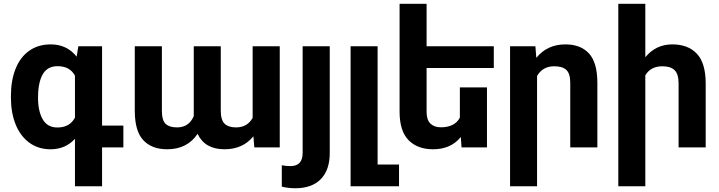

<svg xmlns="http://www.w3.org/2000/svg" viewBox="-20 -770 3758 1003"><path d="M624.5 0H513.2V203.1H371.6V-44.9Q321.8 9.8 244.1 9.8Q179.7 9.8 132.8 -24.9Q85.9 -59.6 61.5 -120.4Q37.1 -181.2 37.1 -258.8V-269Q37.1 -349.6 61.3 -410.4Q85.4 -471.2 132.3 -504.6Q179.2 -538.1 245.1 -538.1Q329.6 -538.1 380.4 -474.1L389.2 -528.3H513.2V-113.8H624.5ZM371.6 -155.8V-374.5Q345.2 -424.3 280.8 -424.3Q227.5 -424.3 203.1 -381.6Q178.7 -338.9 178.7 -258.8Q178.7 -189.5 203.1 -146.7Q227.5 -104 279.8 -104Q344.7 -104 371.6 -155.8Z M1299.8 -154.3V-528.3H1441.4V0H1308.6L1303.7 -58.1Q1249 9.8 1152.3 9.8Q1050.3 9.8 1012.2 -70.8Q958 9.8 853.5 9.8Q772.9 9.8 728.8 -37.4Q684.6 -84.5 684.1 -189.5V-528.3H825.7V-191.4Q825.7 -141.6 845.2 -123Q864.7 -104.5 904.8 -104.5Q967.3 -104.5 992.2 -163.6V-528.3H1133.3V-192.4Q1133.3 -143.1 1153.3 -123.8Q1173.3 -104.5 1213.4 -104.5Q1272 -104.5 1299.8 -154.3Z M1561 -528.3H1702.6V29.3Q1702.6 118.2 1655.8 165.8Q1608.9 213.4 1522.9 213.4Q1486.8 213.4 1452.1 205.1V93.3Q1474.6 97.7 1497.1 97.7Q1561 97.7 1561 29.3Z M2064.5 89.4V203.1H1811.5V-528.3H1952.6V89.4Z M2208.5 -414.6V-185.5Q2208.5 -143.6 2228.5 -124.3Q2248.5 -105 2283.2 -105Q2355.5 -105 2382.3 -155.3V-313.5H2523.9V0H2391.1L2387.2 -54.2Q2335 9.8 2242.7 9.8Q2161.1 9.8 2114.5 -37.6Q2067.9 -85 2067.4 -184.6V-750H2208.5V-528.3H2559.6V-414.6Z M2785.6 -373V203.1H2644.5V-528.3H2776.9L2781.7 -467.8Q2838.4 -538.1 2933.6 -538.1Q3012.7 -538.1 3056.4 -491.2Q3100.1 -444.3 3100.6 -338.9V0H2959V-336.9Q2959 -385.7 2938.5 -404.8Q2918 -423.8 2875 -423.8Q2814.9 -423.8 2785.6 -373Z M3351.1 -376.5V203.1H3210V-750H3351.1V-471.2Q3406.2 -538.1 3492.2 -538.1Q3574.2 -538.1 3620.1 -489.7Q3666 -441.4 3666.5 -335.4V0H3524.9V-334Q3524.9 -383.3 3503.9 -403.6Q3482.9 -423.8 3440.4 -423.8Q3378.9 -423.8 3351.1 -376.5Z"/></svg>

Font: Mardoto
Style: Bold
Weight: 700
Designer: Christian Robertson, Vahan Hovhannisyan
Foundry: Google
Version: Version 1.000